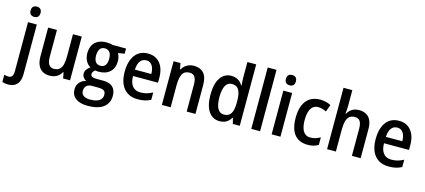

<svg xmlns="http://www.w3.org/2000/svg" viewBox="-110 -1408 5086 2295"><g transform="rotate(15 2433.5 -260.0)"><path d="M33.2 240.2Q12.7 240.2 -6.1 237.1Q-24.9 233.9 -39.6 229V138.7Q-26.4 143.1 -13.7 145.3Q-1 147.5 13.2 147.5Q40.5 147.5 56.2 128.9Q71.8 110.4 71.8 65.4V-541H180.7V72.3Q180.7 125.5 164.6 163.1Q148.4 200.7 115.7 220.2Q83 239.7 33.2 240.2ZM64.9 -684.6Q64.9 -718.3 81.8 -733.4Q98.6 -748.5 127 -748.5Q154.8 -748.5 171.4 -733.2Q188 -717.8 188 -684.6Q188 -652.3 171.1 -636.7Q154.3 -621.1 127 -621.1Q99.1 -621.1 82 -636.7Q64.9 -652.3 64.9 -684.6Z M736.8 -541V0H650.9L637.2 -72.8H630.9Q616.7 -45.9 594.7 -27.3Q572.8 -8.8 545.4 0.5Q518.1 9.8 486.3 9.8Q432.1 9.8 395.3 -12.5Q358.4 -34.7 339.6 -78.4Q320.8 -122.1 320.8 -187V-541H429.7V-211.4Q429.7 -146.5 450 -114.5Q470.2 -82.5 512.7 -82.5Q556.2 -82.5 581.3 -103.3Q606.4 -124 617.2 -164.8Q627.9 -205.6 627.9 -265.1V-541Z M1018.1 240.2Q921.4 240.2 868.7 200.7Q815.9 161.1 815.9 89.4Q815.9 39.1 845 4.4Q874 -30.3 924.8 -43Q903.3 -52.7 888.2 -73.2Q873 -93.8 873 -119.6Q873 -149.4 888.4 -170.9Q903.8 -192.4 932.6 -212.9Q896 -231.4 874 -272.9Q852.1 -314.5 852.1 -367.7Q852.1 -425.3 874.3 -466.3Q896.5 -507.3 939 -529.1Q981.4 -550.8 1042 -550.8Q1057.1 -550.8 1072 -549.3Q1086.9 -547.9 1099.1 -545.4Q1111.3 -543 1118.7 -540H1285.2V-476.6L1205.1 -462.4Q1217.3 -442.9 1223.6 -418.9Q1230 -395 1230 -368.2Q1230 -283.7 1179.7 -235.6Q1129.4 -187.5 1038.6 -187.5Q1014.6 -188 996.6 -191.9Q982.4 -181.6 973.6 -168.7Q964.8 -155.8 964.8 -138.2Q964.8 -125 972.7 -116.2Q980.5 -107.4 995.8 -103Q1011.2 -98.6 1033.7 -98.6H1122.6Q1198.2 -98.6 1238.5 -62Q1278.8 -25.4 1278.8 47.4Q1278.8 139.6 1211.9 189.9Q1145 240.2 1018.1 240.2ZM1024.4 160.6Q1074.7 160.6 1108.6 149.2Q1142.6 137.7 1159.9 115.5Q1177.2 93.3 1177.2 62Q1177.2 35.6 1166.5 21.5Q1155.8 7.3 1134 2Q1112.3 -3.4 1079.6 -3.4H1003.4Q978 -3.4 958.3 6.1Q938.5 15.6 927.5 34.4Q916.5 53.2 916.5 81.5Q916.5 120.1 945.1 140.4Q973.6 160.6 1024.4 160.6ZM1041.5 -261.7Q1081.5 -261.7 1101.8 -289.1Q1122.1 -316.4 1122.1 -367.7Q1122.1 -422.9 1101.3 -450Q1080.6 -477.1 1041 -477.1Q1002 -477.1 981.2 -449Q960.4 -420.9 960.4 -367.2Q960.4 -316.9 980.7 -289.3Q1001 -261.7 1041.5 -261.7Z M1556.2 -550.8Q1621.6 -550.8 1667 -520.3Q1712.4 -489.7 1736.1 -435.1Q1759.8 -380.4 1759.8 -307.1V-244.6H1450.2Q1451.7 -162.6 1485.8 -120.1Q1520 -77.6 1584.5 -77.6Q1626 -77.6 1661.4 -87.2Q1696.8 -96.7 1734.9 -117.2V-26.4Q1699.7 -7.8 1661.9 1Q1624 9.8 1575.2 9.8Q1500 9.8 1447.5 -23.2Q1395 -56.2 1367.9 -118.2Q1340.8 -180.2 1340.8 -267.1Q1340.8 -357.9 1366.7 -421.4Q1392.6 -484.9 1440.7 -517.8Q1488.8 -550.8 1556.2 -550.8ZM1557.1 -466.8Q1511.2 -466.8 1483.6 -431.6Q1456.1 -396.5 1452.1 -324.2H1655.8Q1655.8 -365.7 1644.8 -397.7Q1633.8 -429.7 1612.1 -448.2Q1590.3 -466.8 1557.1 -466.8Z M2123.5 -551.3Q2202.6 -551.3 2245.6 -503.9Q2288.6 -456.5 2288.6 -357.9V0H2180.2V-334Q2180.2 -396 2159.9 -427.2Q2139.6 -458.5 2095.7 -458.5Q2032.7 -458.5 2007.3 -412.6Q1981.9 -366.7 1981.9 -270.5V0H1873V-541H1958.5L1972.2 -467.3H1978.5Q1993.2 -494.6 2015.1 -513.2Q2037.1 -531.7 2064.7 -541.5Q2092.3 -551.3 2123.5 -551.3Z M2588.4 9.8Q2501.5 9.8 2451.9 -62Q2402.3 -133.8 2402.3 -269.5Q2402.3 -406.2 2452.4 -478.8Q2502.4 -551.3 2587.9 -551.3Q2621.1 -551.3 2647.7 -541Q2674.3 -530.8 2694.6 -512.5Q2714.8 -494.1 2729.5 -469.2H2733.9Q2732.4 -490.7 2730.2 -515.1Q2728 -539.6 2728 -559.6V-759.8H2836.9V0H2751L2733.9 -69.8H2728Q2713.4 -45.9 2693.8 -27.8Q2674.3 -9.8 2648.4 0Q2622.6 9.8 2588.4 9.8ZM2618.7 -80.1Q2677.7 -80.1 2704.1 -122.8Q2730.5 -165.5 2731 -251.5V-275.9Q2731 -367.2 2705.6 -413.1Q2680.2 -459 2617.7 -459Q2565.4 -459 2539.3 -409.7Q2513.2 -360.4 2513.2 -269Q2513.2 -175.8 2539.6 -127.9Q2565.9 -80.1 2618.7 -80.1Z M3088.4 0H2979.5V-759.8H3088.4Z M3340.3 -541V0H3231.4V-541ZM3286.6 -748.5Q3314.5 -748.5 3331.1 -733.2Q3347.7 -717.8 3347.7 -684.6Q3347.7 -652.3 3330.8 -636.7Q3314 -621.1 3286.6 -621.1Q3258.8 -621.1 3241.7 -636.7Q3224.6 -652.3 3224.6 -684.6Q3224.6 -718.3 3241.5 -733.4Q3258.3 -748.5 3286.6 -748.5Z M3677.2 9.8Q3607.4 9.8 3558.1 -20.5Q3508.8 -50.8 3482.9 -112.3Q3457 -173.8 3457 -267.6Q3457 -359.9 3484.1 -422.9Q3511.2 -485.8 3562 -518.6Q3612.8 -551.3 3684.1 -551.3Q3725.6 -551.3 3759.5 -542.5Q3793.5 -533.7 3819.3 -519.5L3787.1 -432.1Q3762.2 -444.3 3736.8 -451.4Q3711.4 -458.5 3687 -458.5Q3647.9 -458.5 3621.6 -436.8Q3595.2 -415 3581.8 -373Q3568.4 -331.1 3568.4 -268.1Q3568.4 -207 3581.8 -165.8Q3595.2 -124.5 3621.3 -103.5Q3647.5 -82.5 3686 -82.5Q3720.7 -82.5 3751 -92Q3781.2 -101.6 3809.1 -117.7V-24.4Q3781.7 -6.8 3749.3 1.5Q3716.8 9.8 3677.2 9.8Z M4026.4 -759.8V-566.9Q4026.4 -539.1 4024.4 -512.9Q4022.5 -486.8 4019.5 -467.8H4026.4Q4040 -495.1 4061 -513.4Q4082 -531.7 4108.9 -541.3Q4135.7 -550.8 4167 -550.8Q4220.7 -550.8 4257.8 -529.5Q4294.9 -508.3 4314 -465.6Q4333 -422.9 4333 -357.4V0H4224.6V-334Q4224.6 -397.5 4204.1 -427.7Q4183.6 -458 4140.6 -458Q4098.6 -458 4073.5 -437.3Q4048.3 -416.5 4037.4 -374.8Q4026.4 -333 4026.4 -270V0H3917.5V-759.8Z M4662.1 -550.8Q4727.5 -550.8 4772.9 -520.3Q4818.4 -489.7 4842 -435.1Q4865.7 -380.4 4865.7 -307.1V-244.6H4556.2Q4557.6 -162.6 4591.8 -120.1Q4626 -77.6 4690.4 -77.6Q4731.9 -77.6 4767.3 -87.2Q4802.7 -96.7 4840.8 -117.2V-26.4Q4805.7 -7.8 4767.8 1Q4730 9.8 4681.2 9.8Q4606 9.8 4553.5 -23.2Q4501 -56.2 4473.9 -118.2Q4446.8 -180.2 4446.8 -267.1Q4446.8 -357.9 4472.7 -421.4Q4498.5 -484.9 4546.6 -517.8Q4594.7 -550.8 4662.1 -550.8ZM4663.1 -466.8Q4617.2 -466.8 4589.6 -431.6Q4562 -396.5 4558.1 -324.2H4761.7Q4761.7 -365.7 4750.7 -397.7Q4739.7 -429.7 4718 -448.2Q4696.3 -466.8 4663.1 -466.8Z"/></g></svg>

Font: Open Sans SemiCondensed SemiBold
Style: Regular
Weight: 600
Width: 4
Designer: Monotype Design Team
Foundry: Monotype Imaging Inc.
Version: Version 3.000